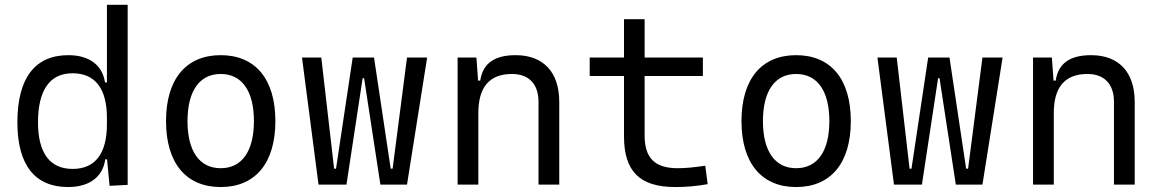

<svg xmlns="http://www.w3.org/2000/svg" viewBox="-20 -752 4728 782"><path d="M257.3 9.8C345.7 9.8 398.9 -32.7 408.7 -103H416L426.3 4.9L500 1V-732.4H415.5V-416.5H407.7C397 -487.3 342.8 -527.3 258.3 -527.3C122.1 -527.3 50.8 -433.6 50.8 -253.9C50.8 -80.6 121.6 9.8 257.3 9.8ZM415.5 -246.1C415.5 -126.5 367.7 -64 275.9 -64C183.1 -64 134.8 -128.9 134.8 -253.9C134.8 -385.3 183.1 -453.6 275.4 -453.6C367.7 -453.6 415.5 -391.1 415.5 -271.5Z M878.9 9.8C1020 9.8 1101.6 -87.9 1101.6 -258.8C1101.6 -429.7 1020 -527.3 878.9 -527.3C737.8 -527.3 656.2 -429.7 656.2 -258.8C656.2 -87.9 737.8 9.8 878.9 9.8ZM878.9 -66.9C792.5 -66.9 743.7 -136.2 743.7 -258.8C743.7 -381.3 792.5 -450.7 878.9 -450.7C965.3 -450.7 1014.2 -381.3 1014.2 -258.8C1014.2 -136.2 965.3 -66.9 878.9 -66.9Z M1529.3 0H1637.7L1719.7 -517.6H1637.7L1579.1 -64.9H1571.3L1503.4 -517.6H1416.5L1348.6 -64.9H1340.8L1288.6 -517.6H1210L1277.3 0H1391.1L1457 -433.6H1462.9Z M2173.3 0H2257.8V-336.9C2257.8 -458 2193.4 -527.3 2080.1 -527.3C1993.2 -527.3 1946.3 -493.2 1936 -423.8H1927.2L1920.4 -517.6H1843.8V0H1928.2V-291.5C1928.2 -397.9 1974.1 -450.7 2065.4 -450.7C2133.8 -450.7 2173.3 -409.7 2173.3 -337.4Z M2730.5 9.8C2777.8 9.8 2817.9 5.9 2862.3 -2L2852.5 -77.1C2810.1 -70.8 2775.4 -66.9 2740.2 -66.9C2646.5 -66.9 2605.5 -108.9 2605.5 -200.2V-442.4H2842.8V-517.6H2605.5V-673.8H2521.5V-517.6H2381.8V-442.4H2521.5V-196.8C2521.5 -54.7 2585 9.8 2730.5 9.8Z M3222.7 9.8C3363.8 9.8 3445.3 -87.9 3445.3 -258.8C3445.3 -429.7 3363.8 -527.3 3222.7 -527.3C3081.5 -527.3 3000 -429.7 3000 -258.8C3000 -87.9 3081.5 9.8 3222.7 9.8ZM3222.7 -66.9C3136.2 -66.9 3087.4 -136.2 3087.4 -258.8C3087.4 -381.3 3136.2 -450.7 3222.7 -450.7C3309.1 -450.7 3357.9 -381.3 3357.9 -258.8C3357.9 -136.2 3309.1 -66.9 3222.7 -66.9Z M3873 0H3981.4L4063.5 -517.6H3981.4L3922.9 -64.9H3915L3847.2 -517.6H3760.3L3692.4 -64.9H3684.6L3632.3 -517.6H3553.7L3621.1 0H3734.9L3800.8 -433.6H3806.6Z M4517.1 0H4601.6V-336.9C4601.6 -458 4537.1 -527.3 4423.8 -527.3C4336.9 -527.3 4290 -493.2 4279.8 -423.8H4271L4264.2 -517.6H4187.5V0H4272V-291.5C4272 -397.9 4317.9 -450.7 4409.2 -450.7C4477.5 -450.7 4517.1 -409.7 4517.1 -337.4Z"/></svg>

Font: Cascadia Mono PL SemiLight
Style: Regular
Weight: 350
Monospace: yes
Designer: Aaron Bell
Foundry: Saja Typeworks
Version: Version 2404.023